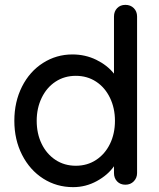

<svg xmlns="http://www.w3.org/2000/svg" viewBox="-20 -760 654 790"><path d="M544 -692V-48Q544 -28 530.5 -14Q517 0 496 0Q475 0 462 -13.5Q449 -27 449 -48V-76Q424 -40 378.5 -15Q333 10 281 10Q213 10 158 -25Q103 -60 71 -122.5Q39 -185 39 -263Q39 -341 70.5 -403.5Q102 -466 157 -501Q212 -536 278 -536Q331 -536 376 -514Q421 -492 449 -457V-692Q449 -713 462 -726.5Q475 -740 496 -740Q517 -740 530.5 -726.5Q544 -713 544 -692ZM453 -263Q453 -315 432.5 -357.5Q412 -400 375.5 -424Q339 -448 292 -448Q245 -448 208.5 -424Q172 -400 151.5 -357.5Q131 -315 131 -263Q131 -210 151.5 -168Q172 -126 208.5 -102Q245 -78 292 -78Q339 -78 375.5 -102Q412 -126 432.5 -168Q453 -210 453 -263Z"/></svg>

Font: Quicksand Medium
Style: Regular
Weight: 500
Designer: Andrew Paglinawan
Foundry: Andrew Paglinawan
Version: Version 3.000